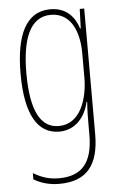

<svg xmlns="http://www.w3.org/2000/svg" viewBox="-55 -576 534 856"><g transform="rotate(-5 212.0 -147.5)"><path d="M203 -537C93 -537 46 -433 46 -262C46 -76 101 10 196 10C267 10 313 -43 328 -111H331C328 -70 328 -43 328 -12V35C328 163 277 217 176 217C131 217 98 205 62 184V212C96 232 133 242 176 242C299 242 354 173 354 35V-527H334L331 -440H328C313 -489 277 -537 203 -537ZM203 -512C293 -512 328 -426 328 -329V-221C328 -126 293 -15 196 -15C115 -15 72 -93 72 -262C72 -411 108 -512 203 -512Z"/></g></svg>

Font: Noto Sans Bengali ExtraCondensed Thin
Style: Regular
Weight: 100
Width: 2
Designer: Joana Ranito - Universal Thirst; Jelle Bosma - Monotype Design Team
Foundry: Universal Thirst ehf.
Version: Version 3.000